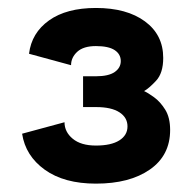

<svg xmlns="http://www.w3.org/2000/svg" viewBox="-20 -842 476 475"><path d="M217.3 -653.3Q248.5 -653.3 263.7 -663.8Q278.8 -674.3 278.8 -690.9Q278.8 -708 263.7 -718Q248.5 -728 217.3 -728Q186.5 -728 171.1 -713.9Q155.8 -699.7 155.8 -680.7L51.8 -709Q58.1 -760.7 101.3 -791.5Q144.5 -822.3 217.3 -822.3Q293.5 -822.3 338.6 -789.1Q383.8 -755.9 383.8 -698.7Q383.8 -661.1 366 -642.1Q348.1 -623 336.4 -616.7Q346.2 -612.3 361.3 -601.3Q376.5 -590.3 388.7 -570.8Q400.9 -551.3 400.9 -520.5Q400.9 -457.5 350.8 -422.6Q300.8 -387.7 217.3 -387.7Q138.7 -387.7 90.8 -422.1Q43 -456.5 34.7 -511.2L139.6 -539.6Q139.6 -515.6 159.9 -498.8Q180.2 -481.9 217.3 -481.9Q254.9 -481.9 275.1 -494.6Q295.4 -507.3 295.4 -529.3Q295.4 -551.3 275.4 -564.2Q255.4 -577.1 217.8 -577.1H185.5V-653.3Z"/></svg>

Font: Giphurs
Style: Bold
Weight: 700
Version: Version 0.920; ttfautohint (v1.8.4.7-5d5b)